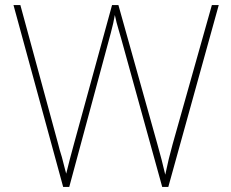

<svg xmlns="http://www.w3.org/2000/svg" viewBox="-20 -734 909 754"><path d="M641 0H617L456 -582Q448 -611 445 -620Q438 -642 431 -675Q426 -645 415 -604L252 0H228L33 -714H60L208 -170Q214 -145 223 -117Q240 -51 240 -52Q253 -106 271 -171L420 -714H445L598 -168Q616 -105 629 -48Q642 -111 658 -168L812 -714H839Z"/></svg>

Font: Noto Sans UI Thin
Style: Regular
Weight: 250
Designer: Monotype Design Team
Foundry: Monotype Imaging Inc.
Version: Version 1.001